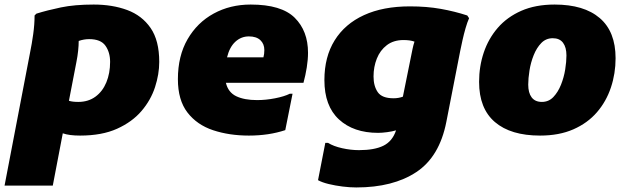

<svg xmlns="http://www.w3.org/2000/svg" viewBox="-44 -584 2758 844"><path d="M308 12Q284 12 265 9.5Q246 7 232 2L188 232H-24L88 -352Q96 -391 102 -434Q108 -477 108 -516L116 -524Q164 -539 224 -551.5Q284 -564 368 -564Q450 -564 515 -540Q580 -516 618 -461Q656 -406 656 -312Q656 -258 637.5 -201Q619 -144 578 -96Q537 -48 470.5 -18Q404 12 308 12ZM292 -312 259 -141Q274 -136 300 -136Q344 -136 375.5 -159Q407 -182 423.5 -222Q440 -262 440 -312Q440 -354 419.5 -383Q399 -412 348 -412Q325 -412 302 -404Q302 -385 299.5 -361Q297 -337 292 -312Z M1050 12Q964 12 893 -11.5Q822 -35 780 -89.5Q738 -144 738 -236Q738 -338 780.5 -411.5Q823 -485 895.5 -524.5Q968 -564 1058 -564Q1193 -564 1251.5 -506Q1310 -448 1310 -352Q1310 -322 1304.5 -287.5Q1299 -253 1290 -220H949Q959 -178 994.5 -161Q1030 -144 1086 -144Q1125 -144 1165.5 -152Q1206 -160 1230 -172H1242L1210 -12Q1138 12 1050 12ZM1050 -424Q1016 -424 990.5 -400.5Q965 -377 954 -332H1114Q1116 -340 1117 -347.5Q1118 -355 1118 -364Q1118 -391 1100.5 -407.5Q1083 -424 1050 -424Z M1522 240Q1494 240 1462 236Q1430 232 1401 225Q1372 218 1354 208L1386 44H1398Q1422 59 1460 67.5Q1498 76 1534 76Q1602 76 1641.5 56.5Q1681 37 1697 -11Q1680 -6 1657.5 -3Q1635 0 1618 0Q1510 0 1446 -59Q1382 -118 1382 -232Q1382 -334 1427 -406.5Q1472 -479 1556 -517.5Q1640 -556 1758 -556Q1832 -556 1893.5 -545Q1955 -534 2010 -516L2018 -504Q2010 -486 2002.5 -460Q1995 -434 1989 -407Q1983 -380 1979 -360L1918 -48Q1888 105 1786 172.5Q1684 240 1522 240ZM1598 -248Q1598 -206 1616.5 -179Q1635 -152 1686 -152Q1698 -152 1708.5 -154Q1719 -156 1727 -159L1762 -332Q1766 -352 1769.5 -369Q1773 -386 1778 -401Q1759 -408 1730 -408Q1686 -408 1656.5 -385.5Q1627 -363 1612.5 -326.5Q1598 -290 1598 -248Z M2062 -224Q2062 -292 2082.5 -353Q2103 -414 2144 -461.5Q2185 -509 2247.5 -536.5Q2310 -564 2394 -564Q2523 -564 2592.5 -504.5Q2662 -445 2662 -328Q2662 -261 2641.5 -199.5Q2621 -138 2580 -90.5Q2539 -43 2476.5 -15.5Q2414 12 2330 12Q2201 12 2131.5 -47.5Q2062 -107 2062 -224ZM2278 -212Q2278 -176 2293 -156Q2308 -136 2338 -136Q2368 -136 2388.5 -157.5Q2409 -179 2422 -211.5Q2435 -244 2440.5 -278.5Q2446 -313 2446 -340Q2446 -376 2431 -396Q2416 -416 2386 -416Q2356 -416 2335.5 -395Q2315 -374 2302 -341.5Q2289 -309 2283.5 -274Q2278 -239 2278 -212Z"/></svg>

Font: Kufam Black
Style: Italic
Weight: 900
Italic angle: -11°
Designer: Artur Schmal
Foundry: Original Type
Version: Version 1.301; ttfautohint (v1.8.3)